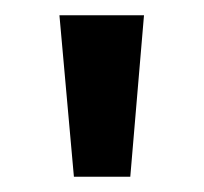

<svg xmlns="http://www.w3.org/2000/svg" viewBox="-20 -650 268 252"><path d="M77 -418 58 -630H169L151 -418Z"/></svg>

Font: Alumni Sans Thin ExtraBold
Style: Regular
Weight: 800
Version: Version 1.018